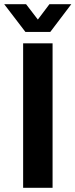

<svg xmlns="http://www.w3.org/2000/svg" viewBox="-43 -893 359 913"><path d="M-23 -873H81L137 -800L192 -873H296L196 -741H78ZM67 0V-687H207V0Z"/></svg>

Font: Archivo SemiCondensed
Style: Bold
Weight: 680
Width: 4
Designer: Hector Gatti
Foundry: Omnibus-Type
Version: Version 2.001; ttfautohint (v1.8.3)